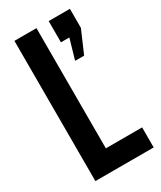

<svg xmlns="http://www.w3.org/2000/svg" viewBox="-180 -765 698 830"><g transform="rotate(-30 169.5 -350.0)"><path d="M40 -700H150V-100H331V0H40ZM211 -594V-700H317V-605L269 -494H224L253 -594Z"/></g></svg>

Font: BebasNeueW03-Regular
Style: Regular
Weight: 400
Designer: Ryoichi Tsunekawa
Foundry: Ryoichi Tsunekawa
Version: Version 1.30